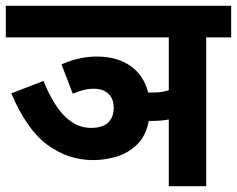

<svg xmlns="http://www.w3.org/2000/svg" viewBox="-20 -642 817 662"><path d="M192 -420Q224 -434 254 -440.5Q284 -447 314 -447Q384 -447 430 -414.5Q476 -382 491 -323Q500 -323 510 -323Q538 -323 562 -331V-513H0V-622H777V-513H691V0H562V-230Q535 -225 504 -225Q498 -225 493 -225Q483 -173 452.5 -143.5Q422 -114 382 -102Q342 -90 301 -90Q215 -90 143.5 -142.5Q72 -195 19 -320L130 -363Q164 -279 204.5 -240Q245 -201 293 -201Q334 -201 353 -219.5Q372 -238 372 -270Q372 -303 353 -319.5Q334 -336 304 -336Q284 -336 267 -331.5Q250 -327 231 -319Z"/></svg>

Font: Noto Sans SemiCondensed
Style: Bold Italic
Weight: 700
Width: 4
Italic angle: -12°
Designer: Monotype Design Team
Foundry: Monotype Imaging Inc.
Version: Version 2.013; ttfautohint (v1.8.4.7-5d5b)